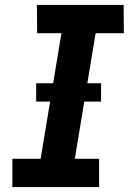

<svg xmlns="http://www.w3.org/2000/svg" viewBox="-20 -755 540 775"><path d="M30 0V-114H144L228 -621H130L129 -735H479L480 -621H366L282 -114H380V0ZM126 -345V-419H388V-345Z"/></svg>

Font: Iosevka Curly Heavy
Style: Italic
Weight: 900
Italic angle: -9°
Monospace: yes
Designer: Belleve Invis
Foundry: Belleve Invis
Version: Version 22.1.2; ttfautohint (v1.8.4)